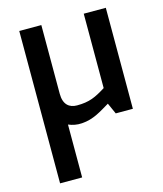

<svg xmlns="http://www.w3.org/2000/svg" viewBox="-118 -618 826 975"><g transform="rotate(-15 295.0 -130.5)"><path d="M76 -172V270H192V-8C213 1 237 6 263 4C325 0 367 -30 415 -58L441 0H531V-531H415V-140C361 -106 327 -90 262 -90C222 -90 192 -112 192 -170V-531H76Z"/></g></svg>

Font: Exo
Style: Demi Bold
Weight: 600
Designer: Natanael Gama
Version: Version 1.00